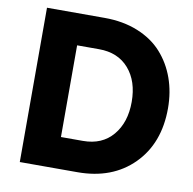

<svg xmlns="http://www.w3.org/2000/svg" viewBox="-79 -790 875 870"><g transform="rotate(10 358.0 -355.0)"><path d="M67.9 0V-710H333Q418.5 -710 486.6 -682.4Q554.7 -654.8 598.1 -606.2Q641.6 -557.6 664.3 -493.9Q687 -430.2 687 -356Q687 -194.8 590.1 -97.4Q493.2 0 333 0ZM333 -565.9H231.9V-144H333Q420.9 -144 470.5 -202.9Q520 -261.7 520 -356Q520 -451.2 470.2 -508.5Q420.4 -565.9 333 -565.9Z"/></g></svg>

Font: Raleway-v4020 ExtraBold
Style: Regular
Weight: 800
Designer: Matt McInerney, Pablo Impallari, Rodrigo Fuenzalida
Foundry: Matt McInerney, Pablo Impallari, Rodrigo Fuenzalida
Version: Version 4.020;PS 004.020;hotconv 1.0.88;makeotf.lib2.5.64775